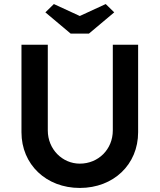

<svg xmlns="http://www.w3.org/2000/svg" viewBox="-20 -922 789 948"><path d="M374 6C541 6 662 -110 662 -269V-701H537V-278C537 -185 466 -114 374 -114C288 -114 216 -185 216 -278V-701H86V-269C86 -110 208 6 374 6ZM204 -861 329 -756H419L544 -861L502 -902L374 -843L246 -902Z"/></svg>

Font: Easer Grotesk Medium
Style: Regular
Weight: 500
Designer: Boardeaser, Bonnie Shaver-Troup, Thomas Jockin
Foundry: Lexend
Version: Version 1.001;Glyphs 3.1.2 (3151)